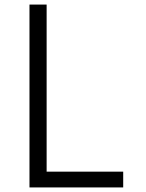

<svg xmlns="http://www.w3.org/2000/svg" viewBox="-20 -820 640 840"><path d="M109 0V-800H184V-69H519V0Z"/></svg>

Font: Victor Mono Thin
Style: Regular
Weight: 400
Monospace: yes
Version: Version 1.561;gftools[0.9.30]